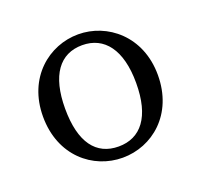

<svg xmlns="http://www.w3.org/2000/svg" viewBox="-76 -901 555 531"><g transform="rotate(-20 202.0 -635.5)"><path d="M202 -785C267 -785 307 -734 307 -636C307 -536 267 -487 202 -487C136 -487 98 -536 98 -636C98 -734 136 -785 202 -785ZM202 -817C116 -817 33 -751 33 -636C33 -520 115 -454 202 -454C289 -454 371 -520 371 -636C371 -751 287 -817 202 -817Z"/></g></svg>

Font: Source Han Serif AKR9
Style: Regular
Weight: 400
Designer: Ryoko NISHIZUKA 西塚涼子 (kana & ideographs); Frank Grießhammer (Latin, Greek & Cyrillic); Sandoll Communications 산돌커뮤니케이션, 
Foundry: Adobe Systems Incorporated
Version: Version 1.005;hotconv 1.0.107;makeotfexe 2.5.65593